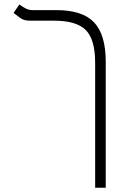

<svg xmlns="http://www.w3.org/2000/svg" viewBox="-20 -632 626 876"><path d="M462.4 -350.6V224.6H414.1V-346.2Q414.1 -451.7 371.6 -494.6Q329.1 -537.6 227.5 -537.6H117.7Q89.4 -537.6 72.5 -549.8Q55.7 -562 42 -573.2L68.4 -611.8Q79.6 -603.5 94.7 -594.7Q109.9 -585.9 127.9 -585.9H236.8Q356.4 -585.9 409.4 -529.8Q462.4 -473.6 462.4 -350.6Z"/></svg>

Font: Cascadia Mono ExtraLight
Style: Regular
Weight: 200
Monospace: yes
Designer: Aaron Bell
Foundry: Saja Typeworks
Version: Version 2404.023; ttfautohint (v1.8.4)